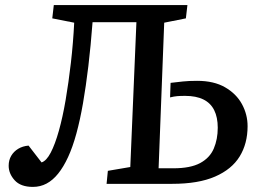

<svg xmlns="http://www.w3.org/2000/svg" viewBox="-20 -721 1016 753"><path d="M515 -634H343Q336 -541 326.5 -461.5Q317 -382 305.5 -316Q294 -250 279.5 -197Q265 -144 247 -105Q229 -66 208 -40Q187 -14 162.5 -1Q138 12 109 12Q61 12 37.5 -14Q14 -40 14 -71Q14 -93 24 -110Q34 -127 51.5 -137.5Q69 -148 92 -150L143 -84Q162 -90 179 -122.5Q196 -155 211 -208.5Q226 -262 237.5 -329.5Q249 -397 258 -474.5Q267 -552 271 -632L185 -649L191 -701H715L709 -649L624 -632L602 -61H660Q727 -61 765 -81.5Q803 -102 818.5 -138.5Q834 -175 834 -220Q834 -261 820 -289Q806 -317 777.5 -331Q749 -345 706 -345Q688 -345 675.5 -344Q663 -343 647 -339L649 -396Q674 -399 697.5 -401.5Q721 -404 753 -404Q819 -404 863 -378.5Q907 -353 929 -312.5Q951 -272 951 -226Q951 -158 920 -107.5Q889 -57 823.5 -28.5Q758 0 655 0H398L403 -51L491 -66Z"/></svg>

Font: Literata Medium
Style: Italic
Weight: 500
Italic angle: -2°
Designer: Latin by Veronika Burian and Jose Scaglione. Greek by Irene Vlachou. Cyrillic by Vera Evstafieva
Foundry: TypeTogether
Version: Version 3.103;gftools[0.9.29]